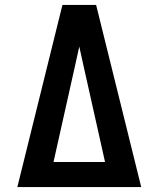

<svg xmlns="http://www.w3.org/2000/svg" viewBox="-20 -755 640 775"><path d="M50 0 232 -735H368L550 0ZM196 -101H404L317 -490Q313 -509 308.5 -528.5Q304 -548 300 -567Q296 -548 291.5 -528.5Q287 -509 283 -490Z"/></svg>

Font: Iosevka SS04 Extended
Style: Bold
Weight: 700
Width: 7
Monospace: yes
Designer: Belleve Invis
Foundry: Belleve Invis
Version: Version 19.0.0; ttfautohint (v1.8.4)